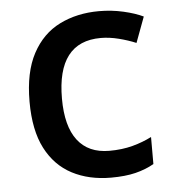

<svg xmlns="http://www.w3.org/2000/svg" viewBox="-45 -591 581 643"><g transform="rotate(-5 245.5 -269.5)"><path d="M303 10Q229 10 172.5 -19.5Q116 -49 84.5 -110Q53 -171 53 -267Q53 -366 86.5 -428.5Q120 -491 178.5 -520Q237 -549 311 -549Q353 -549 392.5 -540Q432 -531 459 -518L427 -432Q401 -443 369.5 -451Q338 -459 309 -459Q162 -459 162 -268Q162 -175 198.5 -127.5Q235 -80 305 -80Q348 -80 383.5 -89.5Q419 -99 448 -114V-23Q420 -7 385.5 1.5Q351 10 303 10Z"/></g></svg>

Font: Noto Sans Lao Looped Medium
Style: Regular
Weight: 500
Designer: Mark Frömberg, Ben Mitchell
Foundry: The Fontpad Ltd
Version: Version 1.002; ttfautohint (v1.8.4.7-5d5b)